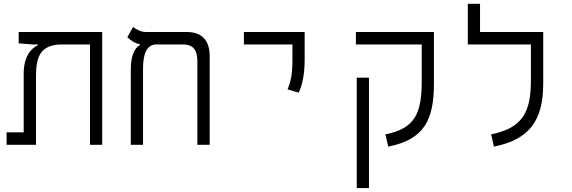

<svg xmlns="http://www.w3.org/2000/svg" viewBox="-20 -752 2970 997"><path d="M510.7 0V-585.9H77.1V-526.9L151.9 -521H177.2V-517.6C137.7 -499 103 -454.6 103 -368.7V-64.9H14.2V0H167V-359.4C167 -461.9 193.8 -515.6 289.6 -521H447.3V0Z M1068.8 -459.5C1068.8 -542.5 1029.3 -585.9 948.2 -585.9H736.3C710 -585.9 685.5 -601.1 670.9 -611.8L641.1 -558.1C656.7 -544.9 677.7 -527.3 706.1 -522.5V-517.6C678.7 -503.4 659.2 -460.9 659.2 -393.1V0H722.7V-383.8C722.7 -434.6 724.6 -514.2 785.2 -521H932.1C981 -521 1004.9 -493.7 1004.9 -435.1V0H1068.8Z M1531.2 -271C1549.8 -310.5 1562 -366.2 1562 -441.4V-585.9H1246.6V-521H1498.5V-441.4C1498.5 -366.2 1489.7 -327.6 1473.1 -288.1Z M2169.9 -585.9H1828.1V-521H2169.9V-335.9C2169.9 -169.4 2140.6 -85.9 1981.4 -54.2L1996.1 9.3C2179.7 -27.3 2233.4 -125.5 2233.4 -318.4V-585.9ZM1896 224.6V-348.6H1832.5V224.6Z M2736.8 -585.9H2472.7V-732.4H2409.2V-521H2736.8V-335.9C2736.8 -169.4 2694.3 -87.9 2530.3 -54.2L2544.9 9.3C2728.5 -27.3 2800.8 -125.5 2800.8 -318.4V-585.9Z"/></svg>

Font: Cascadia Code PL Light
Style: Regular
Weight: 300
Monospace: yes
Designer: Aaron Bell
Foundry: Saja Typeworks
Version: Version 2404.023